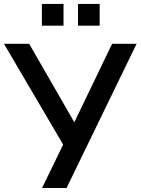

<svg xmlns="http://www.w3.org/2000/svg" viewBox="-32 -937 701 957"><path d="M299.8 0 648.9 -718.8H526.9L338.4 -327.6L113.3 -718.8H-12.2L282.7 -216.3L177.7 0ZM464.8 -809.1V-917.5H356.9V-809.1ZM284.7 -809.1V-917.5H176.8V-809.1Z"/></svg>

Font: Winston Medium
Style: Regular
Weight: 500
Designer: Vernon Adams, Kim Jin-seong, David Berlow, Cristiano Sobral
Foundry: The Winston Project Authors
Version: Version 3.004